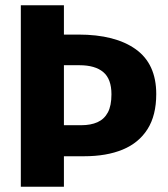

<svg xmlns="http://www.w3.org/2000/svg" viewBox="-20 -713 640 733"><path d="M224 -693V-581H279.5Q420 -581 498.2 -525Q576.5 -469 576.5 -354Q576.5 -272.5 543.2 -220Q510 -167.5 448.5 -142Q387 -116.5 301 -116.5H224V0H59.5V-693ZM283.5 -464H224V-235H290.5Q326.5 -235 352.2 -246.5Q378 -258 391.8 -283.8Q405.5 -309.5 405.5 -353Q405.5 -411.5 374.2 -437.8Q343 -464 283.5 -464Z"/></svg>

Font: Fira Code Light
Style: Bold
Weight: 700
Monospace: yes
Version: Version 5.002